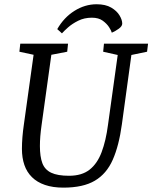

<svg xmlns="http://www.w3.org/2000/svg" viewBox="-20 -848 698 879"><path d="M422.2 -828.5Q463.1 -828.5 488.9 -813.4Q514.7 -798.3 527.1 -777.6Q539.6 -756.9 539.6 -739.9Q539.6 -728 523.8 -716.5Q508 -705.1 491.9 -698.3Q489.7 -707.4 479.4 -723.5Q469.1 -739.5 450.2 -753.3Q431.3 -767 400.7 -767Q365.9 -767 338.1 -753.1Q310.2 -739.2 291.2 -722.2Q272.2 -705.2 263.6 -695.3L242.1 -714.7Q272.6 -768 320.7 -798.2Q368.9 -828.5 422.2 -828.5ZM270.3 11Q221.6 11 185.7 -1.4Q149.8 -13.7 126.3 -37Q102.7 -60.3 91.6 -92.9Q80.4 -125.6 80.4 -166.3Q80.4 -217.5 89.4 -278.8L133.8 -597.2L68.8 -611.2L72.8 -648H291.5L287.7 -611.2L215.1 -597.2L170.5 -276.3Q166.4 -247.8 164.5 -223.9Q162.7 -200 162.7 -179.5Q162.7 -130.9 173.9 -101Q185.2 -71.1 214.4 -57.2Q243.6 -43.3 296 -43.3Q354.8 -43.3 390.2 -71.3Q425.6 -99.2 445.2 -151.4Q464.9 -203.6 474.4 -276.3L518.9 -596.3L452.3 -611.2L456 -648H657.8L653.3 -611.2L581.5 -596.3L538 -278.9Q524.7 -181.2 496.3 -116.9Q468 -52.5 414.3 -20.8Q360.7 11 270.3 11Z"/></svg>

Font: Faustina Light
Style: Italic
Weight: 300
Italic angle: -8°
Designer: Alfonso Garcia
Foundry: http://www.omnibus-type.com
Version: Version 1.200